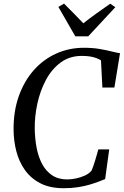

<svg xmlns="http://www.w3.org/2000/svg" viewBox="-20 -1010 670 1039"><path d="M324.5 8.5Q249.5 8.5 197.8 -18.5Q146 -45.5 114.2 -90.8Q82.5 -136 68.2 -192Q54 -248 53.5 -306.5Q52.5 -406.5 81.2 -488.2Q110 -570 161.8 -629Q213.5 -688 283.5 -719.8Q353.5 -751.5 434.5 -751.5Q481.5 -751.5 519 -745Q556.5 -738.5 584.2 -731.5Q612 -724.5 629.5 -722L599 -536.5H534L526.5 -683.5Q516.5 -689.5 503 -695Q489.5 -700.5 470 -704Q450.5 -707.5 422.5 -707.5Q356.5 -707.5 308 -671.5Q259.5 -635.5 228.2 -576.8Q197 -518 182 -448.5Q167 -379 168 -312Q169 -259 178.2 -210Q187.5 -161 208 -122.5Q228.5 -84 262 -61.5Q295.5 -39 344 -39Q364.5 -39 390.5 -44.2Q416.5 -49.5 439.8 -60.2Q463 -71 476 -87.5Q480.5 -99 485.5 -113Q490.5 -127 495 -142.2Q499.5 -157.5 504 -172.8Q508.5 -188 512 -201.5H571L549 -41Q534.5 -35 513.5 -27Q492.5 -19 464.8 -10.8Q437 -2.5 402 3Q367 8.5 324.5 8.5ZM387.5 -813.5 296 -972.5 326.5 -990.5Q352.5 -964 378.8 -937.8Q405 -911.5 431 -884Q465 -911 501.5 -937Q538 -963 576.5 -990L604 -971L457.5 -813.5Z"/></svg>

Font: Merriweather 60pt
Style: Italic
Weight: 400
Italic angle: -7.8°
Version: Version 2.101